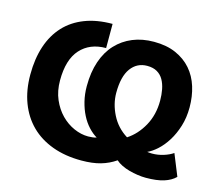

<svg xmlns="http://www.w3.org/2000/svg" viewBox="-103 -849 1154 998"><g transform="rotate(15 474.5 -350.0)"><path d="M385 -584Q298 -584 247.5 -528Q197 -472 197 -360Q197 -303 216.5 -258Q236 -213 267 -181.5Q298 -150 336.5 -133Q375 -116 413 -116Q424 -116 437 -117.5Q450 -119 458 -122Q434 -136 412 -160Q390 -184 374 -215.5Q358 -247 348.5 -285.5Q339 -324 339 -367Q339 -442 359 -500.5Q379 -559 416 -598.5Q453 -638 504 -659Q555 -680 618 -680Q686 -680 736 -658Q786 -636 819 -598Q852 -560 868 -508.5Q884 -457 884 -398Q884 -343 869.5 -296.5Q855 -250 832.5 -214Q810 -178 783 -153.5Q756 -129 731 -118Q737 -117 743.5 -116.5Q750 -116 757 -116Q789 -116 819 -125.5Q849 -135 869 -149L916 -33Q893 -10 855 2Q817 14 758 14Q737 14 713.5 10.5Q690 7 668 1Q646 -5 626.5 -14.5Q607 -24 594 -36Q558 -11 514.5 1.5Q471 14 411 14Q324 14 255 -11.5Q186 -37 138.5 -84Q91 -131 65.5 -198Q40 -265 40 -349Q40 -435 62.5 -502.5Q85 -570 128.5 -617Q172 -664 236.5 -689Q301 -714 385 -714ZM496 -373Q496 -314 525 -256.5Q554 -199 610 -164Q661 -197 694 -256.5Q727 -316 727 -392Q727 -424 721.5 -452.5Q716 -481 703.5 -503Q691 -525 669.5 -537.5Q648 -550 616 -550Q561 -550 528.5 -505.5Q496 -461 496 -373Z"/></g></svg>

Font: PT Sans Caption
Style: Bold
Weight: 700
Designer: A.Korolkova, O.Umpeleva, V.Yefimov
Foundry: ParaType Ltd
Version: Version 2.003W OFL